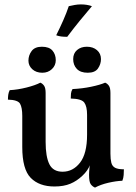

<svg xmlns="http://www.w3.org/2000/svg" viewBox="-20 -842 618 871"><path d="M227 4Q158 4 119.5 -35Q81 -74 81 -175V-316Q81 -354 71 -371.5Q61 -389 16 -390Q16 -402 17.5 -412.5Q19 -423 24 -433Q61 -435 100.5 -445Q140 -455 163 -467Q173 -463 180 -453Q187 -443 187 -420V-198Q187 -131 204 -97Q221 -63 264 -63Q311 -63 343 -104Q375 -145 375 -231V-321Q375 -359 362.5 -376.5Q350 -394 301 -395Q301 -407 302 -417.5Q303 -428 309 -438Q353 -440 393.5 -448.5Q434 -457 457 -467Q467 -463 474 -453Q481 -443 481 -420V-133L389 -96Q384 -82 375 -69Q366 -56 354 -45Q329 -21 299 -8.5Q269 4 227 4ZM411 9Q399 4 391.5 -6.5Q384 -17 384 -49Q384 -61 386 -81.5Q388 -102 394 -134L481 -145Q481 -120 485 -104Q489 -88 502 -81Q515 -74 542 -74Q542 -62 541 -48Q540 -34 535 -22Q507 -21 472 -13Q437 -5 411 9ZM378 -512Q345 -512 328.5 -529.5Q312 -547 312 -574Q312 -600 329.5 -615Q347 -630 374 -630Q402 -630 420 -614.5Q438 -599 438 -574Q438 -551 424.5 -531.5Q411 -512 378 -512ZM172 -512Q144 -512 126.5 -528Q109 -544 109 -567Q109 -591 123.5 -610.5Q138 -630 170 -630Q203 -630 218 -612.5Q233 -595 233 -569Q233 -545 215.5 -528.5Q198 -512 172 -512ZM285 -675Q269 -675 257.5 -676.5Q246 -678 235 -682Q252 -716 267 -750Q282 -784 292 -814Q305 -817 319 -819.5Q333 -822 347 -822Q375 -822 397 -814Q369 -781 342 -748Q315 -715 285 -675Z"/></svg>

Font: Vollkorn Medium
Style: Regular
Weight: 500
Designer: Friedrich Althausen
Foundry: Friedrich Althausen
Version: Version 5.000